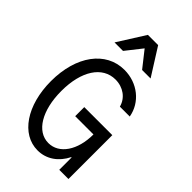

<svg xmlns="http://www.w3.org/2000/svg" viewBox="-284 -1059 1167 1167"><g transform="rotate(45 300.0 -475.5)"><path d="M297 -299H454C454 -163 389 -68 297 -68C197 -68 129 -181 129 -348C129 -520 201 -630 313 -630C379 -630 433 -591 448 -532H533C515 -636 423 -710 310 -710C151 -710 42 -562 42 -346C42 -138 143 10 282 10C358 10 420 -34 456 -106H459V0H538V-377H297ZM149 -785H222L304 -889L386 -785H459L348 -961H260Z"/></g></svg>

Font: CommitMonoNiceRocks
Style: Regular
Weight: 400
Monospace: yes
Designer: Eigil Nikolajsen
Foundry: Eigil Nikolajsen
Version: Version 1.143